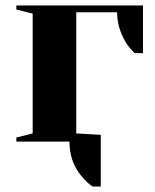

<svg xmlns="http://www.w3.org/2000/svg" viewBox="-20 -520 570 705"><path d="M505 -500V-325H475Q456 -342 442 -364Q410 -418 410 -475H260V-30L350 -25V165H320Q300 152 277 124Q235 72 235 0H40V-15L100 -30V-470L40 -485V-500Z"/></svg>

Font: Yeseva One
Style: Regular
Weight: 400
Designer: Jovanny Lemonad
Foundry: Jovanny Lemonad
Version: Version 2.000